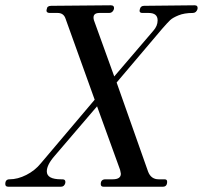

<svg xmlns="http://www.w3.org/2000/svg" viewBox="-54 -706 767 726"><path d="M-23 0Q-34 0 -34 -10Q-34 -28 -18 -28Q13 -28 45.5 -44.5Q78 -61 100 -88L304 -329L194 -635Q187 -657 164 -657H135Q118 -657 123 -672Q124 -684 140 -684L365 -686Q379 -686 377 -672Q372 -657 359 -657H322Q294 -657 301 -630L378 -417L526 -590Q542 -608 542 -629Q542 -657 508 -657H485Q470 -657 475 -672Q478 -684 491 -684L682 -686Q695 -686 693 -672Q688 -657 675 -657Q643 -657 621 -648Q599 -639 589.5 -630Q580 -621 559 -597L387 -394L506 -57Q517 -28 546 -28H568Q578 -28 578 -19Q578 0 562 0H337Q327 0 327 -10Q327 -28 345 -28H372Q403 -28 403 -49Q403 -52 401.5 -57Q400 -62 400 -64L313 -304L153 -117Q123 -83 123 -58Q123 -28 177 -28H182Q195 -28 193 -14Q189 0 177 0Z"/></svg>

Font: HK Venetian
Style: Italic
Weight: 400
Italic angle: -12°
Version: Version 1.000;PS 001.000;hotconv 1.0.88;makeotf.lib2.5.64775